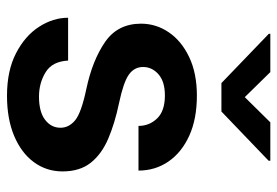

<svg xmlns="http://www.w3.org/2000/svg" viewBox="-143 -647 800 554"><g transform="rotate(90 257.0 -370.0)"><path d="M348.6 -144.5Q348.6 -168.9 327.1 -186.8Q305.7 -204.6 236.3 -219.2Q153.8 -236.8 101.1 -273.2Q48.3 -309.6 48.3 -377Q48.3 -420.4 73.2 -457Q98.1 -493.7 144.8 -515.9Q191.4 -538.1 255.9 -538.1Q323.2 -538.1 371.6 -516.1Q419.9 -494.1 446 -456.1Q472.2 -418 472.2 -369.6H343.3Q343.3 -400.9 321.8 -423.3Q300.3 -445.8 255.4 -445.8Q215.3 -445.8 194.3 -427.2Q173.3 -408.7 173.3 -382.8Q173.3 -357.4 195.3 -341.8Q217.3 -326.2 277.3 -313.5Q335.9 -301.3 380.4 -282.2Q424.8 -263.2 449.7 -231.7Q474.6 -200.2 474.6 -150.4Q474.6 -104 447.8 -67.6Q420.9 -31.2 371.8 -10.7Q322.8 9.8 256.3 9.8Q183.6 9.8 133.3 -16.4Q83 -42.5 57.1 -83Q31.2 -123.5 31.2 -166.5H154.8Q157.2 -120.6 188.5 -101.6Q219.7 -82.5 258.8 -82.5Q302.7 -82.5 325.7 -100.1Q348.6 -117.7 348.6 -144.5ZM188 -750 260.3 -676.3 333 -750H443.8V-745.1L301.8 -608.9H219.7L77.6 -745.6V-750Z"/></g></svg>

Font: Vazirmatn RD FD SemiBold
Style: Regular
Weight: 600
Designer: Saber Rastikerdar
Foundry: Saber Rastikerdar
Version: Version 33.003